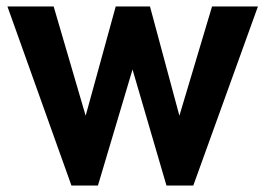

<svg xmlns="http://www.w3.org/2000/svg" viewBox="-20 -574 821 594"><path d="M201 0 3 -554H146L245 -216L338 -554H444L535 -216L636 -554H778L578 0H495L390 -359L283 0Z"/></svg>

Font: Involve
Style: Bold
Weight: 700
Designer: Stefan Peev
Foundry: Context Ltd.
Version: Version 1.001